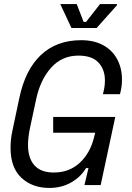

<svg xmlns="http://www.w3.org/2000/svg" viewBox="-20 -912 652 946"><path d="M223 14Q139 14 85.5 -36Q32 -86 32 -183Q32 -203 34 -224Q36 -245 42 -272L75 -428Q104 -568 181.5 -641Q259 -714 380 -714Q444 -714 489 -689Q534 -664 557.5 -620Q581 -576 581 -520Q581 -488 574 -460L571 -448H487L490 -460Q497 -488 497 -516Q497 -569 465.5 -603.5Q434 -638 366 -638Q285 -638 231.5 -578Q178 -518 158 -422L127 -278Q118 -233 118 -198Q118 -133 149.5 -97.5Q181 -62 245 -62Q321 -62 372.5 -109.5Q424 -157 443 -234L449 -258H242V-336H548L476 0H396L416 -84H404Q379 -41 331.5 -13.5Q284 14 223 14ZM332 -774 277 -892H358L392 -804H404L473 -892H556V-886L456 -774Z"/></svg>

Font: Space Mono
Style: Italic
Weight: 400
Italic angle: -12°
Monospace: yes
Designer: Colophon Foundry + Benjamin Critton
Foundry: Colophon Foundry & Benjamin Critton
Version: Version 1.003; ttfautohint (v1.8.4.7-5d5b)